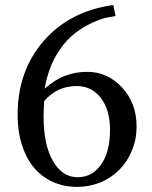

<svg xmlns="http://www.w3.org/2000/svg" viewBox="-20 -730 606 766"><path d="M524.9 -225.1Q524.9 -174.3 506.6 -129.9Q488.3 -85.4 457.5 -54.2Q421.9 -18.6 378.7 -1.5Q335.4 15.6 288.6 15.6Q234.4 15.6 190.4 -4.4Q146.5 -24.4 115.7 -61Q84.5 -98.1 67.4 -151.9Q50.3 -205.6 50.3 -272.5Q50.3 -446.8 154.1 -566.4Q257.8 -686 432.1 -710L440.9 -666L397 -658.2Q291 -624 233.2 -551.8Q175.3 -479.5 158.2 -376.5Q200.2 -413.1 241.2 -428.2Q282.2 -443.4 327.6 -443.4Q409.2 -443.4 467 -380.9Q524.9 -318.4 524.9 -225.1ZM418.9 -211.9Q418.9 -291 382.6 -338.9Q346.2 -386.7 285.2 -386.7Q248.5 -386.7 217 -373Q185.5 -359.4 156.2 -327.1Q155.8 -321.3 154.8 -300Q153.8 -278.8 153.8 -266.6Q153.8 -152.3 191.2 -87.6Q228.5 -22.9 289.6 -22.9Q347.7 -22.9 383.3 -73.5Q418.9 -124 418.9 -211.9Z"/></svg>

Font: UniBurma_GGSerif
Style: Book
Weight: 400
Designer: Victor San Kho Lin (for Burmese only and related typography optimization with it)
Foundry: http://www.unimm.org
Version: 2.0